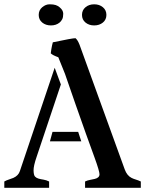

<svg xmlns="http://www.w3.org/2000/svg" viewBox="-38 -890 687 910"><path d="M347.2 -220.2H198.7L210.9 -265.1H332.5ZM250.5 -489.7 135.7 -147Q120.6 -103.5 121.1 -81.8Q121.6 -60.1 127.9 -53.2Q134.3 -46.4 144.5 -43.5Q154.8 -40.5 168 -38.6Q181.2 -36.6 194.8 -29.8V0H-17.6V-29.8Q-7.3 -35.6 3.9 -39.1Q15.1 -42.5 25.4 -46.9Q49.3 -57.6 56.2 -79.1L221.2 -568.8ZM238.3 -618.7Q211.9 -627.9 202.6 -637.2Q203.6 -647.5 205.3 -656.5Q207 -665.5 208.7 -674.6Q210.4 -683.6 212.4 -689.5Q305.2 -709 319.8 -709Q330.1 -700.7 338.9 -678.2L553.2 -86.9Q564 -57.6 585.4 -46.9Q595.2 -42 606.2 -38.8Q617.2 -35.6 629.4 -29.8V0H365.2V-29.8Q376.5 -35.2 388.7 -37.4Q400.9 -39.6 411.1 -42Q433.6 -47.4 433.6 -64Q433.6 -78.6 410.2 -143.1Q386.7 -207.5 368.7 -257.8Q318.4 -398.9 270 -540ZM244.6 -855.5Q261.7 -841.3 261.7 -825Q261.7 -808.6 257.1 -799.3Q252.4 -790 244.6 -783.2Q228 -769.5 203.4 -769.5Q178.7 -769.5 162.1 -783.2Q145.5 -796.9 145.5 -819.3Q145.5 -841.8 162.1 -855.7Q178.7 -869.6 197 -869.6Q215.3 -869.6 226.1 -866Q236.8 -862.3 244.6 -855.5ZM350.6 -819.3Q350.6 -841.8 367.2 -855.7Q383.8 -869.6 408.4 -869.6Q433.1 -869.6 449.7 -855.7Q466.3 -841.8 466.3 -819.3Q466.3 -796.9 449.7 -783.2Q433.1 -769.5 408.4 -769.5Q383.8 -769.5 367.2 -783.2Q350.6 -796.9 350.6 -819.3Z"/></svg>

Font: Stardos Stencil
Style: Regular
Weight: 400
Version: Version 1.000